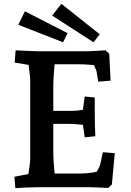

<svg xmlns="http://www.w3.org/2000/svg" viewBox="-20 -971 679 996"><path d="M59.7 5 54.7 -54.2 175.7 -77.2 121.7 -31.9Q123.7 -43.5 127.2 -66.4Q130.7 -89.2 133.7 -112.8Q136.7 -136.5 136.7 -149V-556.6Q136.7 -566.9 134.2 -587.4Q131.7 -607.8 128.7 -631.6Q125.7 -655.4 122.1 -675L175.7 -626.6L56.1 -646.5L61.1 -710Q79.5 -709 102.1 -708Q124.8 -707 146 -706Q167.1 -705 178.6 -705H413.7Q422.7 -705 442.7 -705.5Q462.7 -706 485.7 -707.5Q508.7 -709 527.7 -710L546.7 -692L553.7 -552.5L489.7 -547.5L481.3 -598Q480.3 -607.3 468.2 -630.6Q456.2 -654 445.2 -671L492.2 -631Q474.6 -633 444.6 -635.3Q414.5 -637.6 385.6 -637.6H215.2L265.5 -663.6Q263.5 -640.6 261.2 -613.6Q258.8 -586.6 257.6 -563.1Q256.5 -539.6 256.5 -526.6V-179Q256.5 -157.8 258.5 -128.8Q260.5 -99.7 263.1 -74Q265.8 -48.4 267.5 -34.6L226.5 -70.9H397.4Q429.3 -70.9 458.1 -75.7Q487 -80.5 498.7 -83.5L454.1 -42.4Q470.8 -62.1 484.1 -84.3Q497.4 -106.5 500 -118.5L513.7 -181.4L575.4 -176.4L560.4 -14L541.4 4Q522.4 3 500.5 2Q478.5 1 459 0.5Q439.5 0 427.4 0H201.4Q188.1 0 163.5 0.5Q138.9 1 111.5 2Q84 3 59.7 5ZM419.4 -258.4 405.4 -358.5 449.6 -320.1Q436.1 -321.5 415.2 -323.3Q394.4 -325.2 373.1 -326.9Q351.9 -328.5 337.6 -328.5H217V-395.9H357.6Q376.1 -395.9 400.6 -400.1Q425.1 -404.3 437.6 -407.2L405.4 -365.9L419.4 -470.3L471.6 -465.3V-381.3Q471.6 -323.5 474.6 -264.4ZM465.1 -751.7 250.5 -890.2 298.4 -951.1 497.5 -793.1ZM307.1 -751.7 75 -842.4 109 -912.5 330.6 -799Z"/></svg>

Font: Andada Pro
Style: Regular
Weight: 400
Designer: Carolina Giovagnoli
Foundry: Huerta Tipografica
Version: Version 3.003